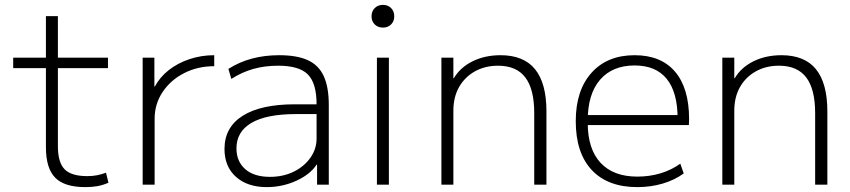

<svg xmlns="http://www.w3.org/2000/svg" viewBox="-20 -756 3481 786"><path d="M329 10Q244 10 206 -28.5Q168 -67 168 -153V-477H34V-520H168V-690H217V-520H422V-477H217V-158Q217 -91 244.5 -63Q272 -35 337 -35Q359 -35 377 -38.5Q395 -42 414 -49L424 -8Q401 2 379 6Q357 10 329 10Z M564 0V-520H612V-402H614Q635 -441 671.5 -469.5Q708 -498 756 -514Q804 -530 857 -530V-485Q789 -485 733.5 -456.5Q678 -428 645.5 -379Q613 -330 613 -270V0Z M1072 10Q993 10 946 -32Q899 -74 899 -146Q899 -235 973.5 -282Q1048 -329 1187 -329H1276Q1276 -415 1240.5 -451Q1205 -487 1119 -487Q1064 -487 1017.5 -474Q971 -461 927 -433L915 -474Q961 -503 1012.5 -516.5Q1064 -530 1123 -530Q1196 -530 1240.5 -509.5Q1285 -489 1305.5 -444Q1326 -399 1326 -326V0H1278V-82H1276Q1250 -42 1193 -16Q1136 10 1072 10ZM1085 -32Q1139 -32 1182 -53Q1225 -74 1250.5 -110Q1276 -146 1276 -189V-289H1192Q1071 -289 1009.5 -253Q948 -217 948 -149Q948 -95 984 -63.5Q1020 -32 1085 -32Z M1523 0V-520H1572V0ZM1548 -643Q1527 -643 1514 -656Q1501 -669 1501 -689Q1501 -710 1514 -723Q1527 -736 1548 -736Q1568 -736 1581 -723Q1594 -710 1594 -689Q1594 -669 1581 -656Q1568 -643 1548 -643Z M1787 0V-520H1836V-436H1838Q1864 -480 1914.5 -505Q1965 -530 2029 -530Q2124 -530 2170.5 -472.5Q2217 -415 2217 -300V0H2167V-293Q2167 -391 2130.5 -439Q2094 -487 2019 -487Q1965 -487 1923.5 -463.5Q1882 -440 1859 -399Q1836 -358 1836 -303V0Z M2589 10Q2468 10 2402.5 -60Q2337 -130 2337 -260Q2337 -386 2401.5 -458Q2466 -530 2578 -530Q2686 -530 2743.5 -462.5Q2801 -395 2801 -268Q2801 -261 2800.5 -255Q2800 -249 2800 -244H2364V-285H2766L2754 -270Q2754 -378 2709.5 -433Q2665 -488 2578 -488Q2487 -488 2436.5 -429.5Q2386 -371 2386 -263V-253Q2386 -146 2438.5 -89.5Q2491 -33 2589 -33Q2639 -33 2684 -46.5Q2729 -60 2765 -86L2779 -46Q2742 -19 2693 -4.5Q2644 10 2589 10Z M2937 0V-520H2986V-436H2988Q3014 -480 3064.5 -505Q3115 -530 3179 -530Q3274 -530 3320.5 -472.5Q3367 -415 3367 -300V0H3317V-293Q3317 -391 3280.5 -439Q3244 -487 3169 -487Q3115 -487 3073.5 -463.5Q3032 -440 3009 -399Q2986 -358 2986 -303V0Z"/></svg>

Font: M PLUS 2 Light
Style: Regular
Weight: 300
Designer: Coji Morishita
Foundry: UNDERFOREST DESIGN
Version: Version 1.001